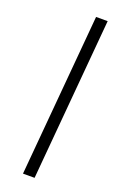

<svg xmlns="http://www.w3.org/2000/svg" viewBox="-156 -796 576 903"><g transform="rotate(20 132.0 -345.0)"><path d="M159 -750H217L146 60H88Z"/></g></svg>

Font: Instrument Sans Condensed
Style: Italic
Weight: 400
Width: 3
Italic angle: -13°
Designer: Rodrigo Fuenzalida
Foundry: fragTYPE
Version: Version 1.000;gftools[0.9.28]